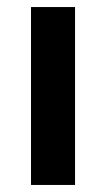

<svg xmlns="http://www.w3.org/2000/svg" viewBox="-20 -525 301 545"><path d="M68 0V-505H193V0Z"/></svg>

Font: Mulish ExtraLight
Style: Regular
Weight: 200
Designer: Vernon Adams
Foundry: Vernon Adams
Version: Version 3.603